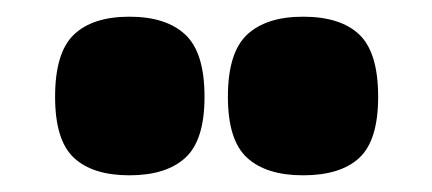

<svg xmlns="http://www.w3.org/2000/svg" viewBox="-20 -797 518 230"><path d="M343 -587Q299 -587 276 -608Q253 -629 253 -681Q253 -734 276 -755.5Q299 -777 343 -777Q388 -777 410.5 -755.5Q433 -734 433 -681Q433 -629 410.5 -608Q388 -587 343 -587ZM135 -587Q91 -587 68.5 -608Q46 -629 46 -681Q46 -734 68.5 -755.5Q91 -777 135 -777Q179 -777 202 -755.5Q225 -734 225 -681Q225 -629 202 -608Q179 -587 135 -587Z"/></svg>

Font: Georama Black
Style: Regular
Weight: 900
Designer: Jean-Baptiste Levee
Foundry: Production Type
Version: Version 1.001